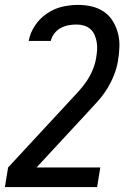

<svg xmlns="http://www.w3.org/2000/svg" viewBox="-50 -548 570 783"><path d="M346 215H-30L-17 135L235 -137Q254 -157 271.5 -176.5Q289 -196 303.5 -217.5Q318 -239 328 -263Q338 -287 342 -311V-312Q345 -328 346 -344Q347 -360 344.5 -375.5Q342 -391 336 -405Q330 -419 319 -429Q308 -439 293 -443.5Q278 -448 262 -448Q246 -448 229.5 -445Q213 -442 198 -434Q183 -426 172 -412Q161 -398 157 -381H67Q73 -414 92.5 -443.5Q112 -473 141.5 -493Q171 -513 203.5 -520.5Q236 -528 269 -528Q298 -528 325 -521.5Q352 -515 374 -500Q396 -485 410 -462Q424 -439 431 -412.5Q438 -386 437 -357Q436 -328 431 -299Q426 -269 414 -239.5Q402 -210 385 -183Q368 -156 345.5 -131.5Q323 -107 301 -83L99 135H359Z"/></svg>

Font: Iosevka Medium Oblique
Style: Regular
Weight: 500
Italic angle: -9°
Monospace: yes
Designer: Belleve Invis
Foundry: Belleve Invis
Version: Version 32.5.0; ttfautohint (v1.8.4)